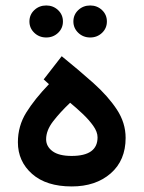

<svg xmlns="http://www.w3.org/2000/svg" viewBox="-20 -673 517 691"><path d="M156.2 -370.1 137.2 -387.2 202.1 -470.7Q263.7 -420.9 316.2 -374Q368.7 -327.1 400.4 -279.1Q432.1 -231 432.1 -176.8Q432.1 -95.7 378.2 -48.8Q324.2 -2 238.3 -2Q146.5 -2 95.5 -47.1Q44.4 -92.3 44.4 -161.1Q44.4 -219.7 74.7 -268.3Q105 -316.9 156.2 -370.1ZM331.1 -178.7Q331.1 -198.2 315.7 -220Q300.3 -241.7 277.6 -263.2Q254.9 -284.7 232.4 -303.2Q196.3 -269 171.1 -236.3Q146 -203.6 146 -171.9Q146 -146 168.9 -128.9Q191.9 -111.8 237.8 -111.8Q331.1 -111.8 331.1 -178.7ZM244.1 -595.7Q244.1 -620.1 261.7 -636.7Q279.3 -653.3 304.7 -653.3Q329.6 -653.3 347.2 -636.7Q364.7 -620.1 364.7 -595.7Q364.7 -571.3 347.2 -554.7Q329.6 -538.1 304.7 -538.1Q279.3 -538.1 261.7 -554.9Q244.1 -571.8 244.1 -595.7ZM85.9 -595.7Q85.9 -620.1 103.5 -636.7Q121.1 -653.3 146.5 -653.3Q171.4 -653.3 189 -636.7Q206.5 -620.1 206.5 -595.7Q206.5 -571.3 189 -554.7Q171.4 -538.1 146.5 -538.1Q121.1 -538.1 103.5 -554.9Q85.9 -571.8 85.9 -595.7Z"/></svg>

Font: Vazirmatn RD UI Medium
Style: Regular
Weight: 500
Designer: Saber Rastikerdar
Foundry: Saber Rastikerdar
Version: Version 33.003